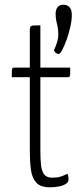

<svg xmlns="http://www.w3.org/2000/svg" viewBox="-20 -788 352 818"><path d="M193 10Q152 10 134 -10.5Q116 -31 111.5 -66.5Q107 -102 107 -148V-459H30Q30 -478 30.5 -486.5Q31 -495 33.5 -497.5Q36 -500 41 -500H107V-660Q107 -671 110.5 -675Q114 -679 123.5 -679.5Q133 -680 152 -680V-500H279Q279 -482 279 -473Q279 -464 276.5 -461.5Q274 -459 269 -459H152V-146Q152 -114 154.5 -87.5Q157 -61 167.5 -46Q178 -31 202 -31Q224 -31 238 -35.5Q252 -40 268 -48Q270 -42 271 -36.5Q272 -31 272 -23Q272 -12 260.5 -4.5Q249 3 231 6.5Q213 10 193 10ZM230 -558Q224 -558 218 -562.5Q212 -567 210 -574Q229 -615 228.5 -641Q228 -667 222.5 -687.5Q217 -708 217 -730Q217 -747 225.5 -757.5Q234 -768 250 -768Q266 -768 276 -757.5Q286 -747 286 -724Q286 -701 279.5 -672.5Q273 -644 263.5 -618Q254 -592 245 -575Q236 -558 230 -558Z"/></svg>

Font: Yanone Kaffeesatz Light
Style: Regular
Weight: 300
Designer: Yanone (Cyrillic: Daniel Pouzeot, Huerta Tipografica, and Cyreal)
Foundry: Yanone
Version: Version 2.003